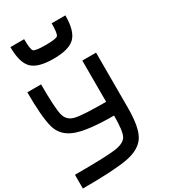

<svg xmlns="http://www.w3.org/2000/svg" viewBox="-290 -1381 1329 1512"><g transform="rotate(-30 375.0 -625.0)"><path d="M0 -875H125Q125 -664.1 140.6 -597.7Q156.2 -531.2 222.7 -515.6Q289.1 -500 500 -500V-875H625V-375Q625 -195.3 578.1 -121.1Q531.2 -46.9 410.2 -23.4Q289.1 0 0 0V-125Q281.2 -125 367.2 -136.7Q453.1 -148.4 476.6 -191.4Q500 -234.4 500 -375Q265.6 -375 160.2 -414.1Q54.7 -453.1 27.3 -550.8Q0 -648.4 0 -875ZM62.5 -1250H187.5Q187.5 -1156.2 203.1 -1140.6Q218.8 -1125 312.5 -1125Q406.2 -1125 421.9 -1140.6Q437.5 -1156.2 437.5 -1250H562.5Q562.5 -1109.4 507.8 -1054.7Q453.1 -1000 312.5 -1000Q171.9 -1000 117.2 -1054.7Q62.5 -1109.4 62.5 -1250Z"/></g></svg>

Font: CraftyPE
Style: Regular
Weight: 400
Designer: Erek Butcher
Foundry: Haunted Coop
Version: Version 0.018;April 4, 2024;FontCreator 15.0.0.2962 64-bit